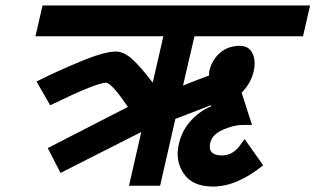

<svg xmlns="http://www.w3.org/2000/svg" viewBox="-20 -653 1157 704"><path d="M859 -485Q893 -485 906 -457Q919 -429 910 -391Q900 -348 866 -313L904 -195H870Q839 -195 799 -178Q759 -161 751 -130Q740 -83 794 -83Q828 -83 854 -112L877 -143L945 -47Q849 31 761 31Q686 31 654 -16Q621 -64 636 -126Q647 -174 679.5 -210Q712 -246 754 -263L753 -267L623 -217L567 28H453L498 -169L202 -19L155 -110L449 -261Q392 -345 370 -350Q333 -349 179 -274L164 -267L114 -354L136 -365Q190 -392 281 -430Q364 -464 405 -464Q434 -464 465 -436Q494 -410 540 -350L579 -520H110L136 -633H1117L1091 -520H693L651 -339Q656 -341 668 -346Q680 -351 702.5 -359.5Q725 -368 746 -376Q747 -380 747 -389V-391Q757 -434 787 -459.5Q817 -485 859 -485Z"/></svg>

Font: Miedinger
Style: Bold-Italic
Weight: 700
Italic angle: -13°
Version: Version 001.000